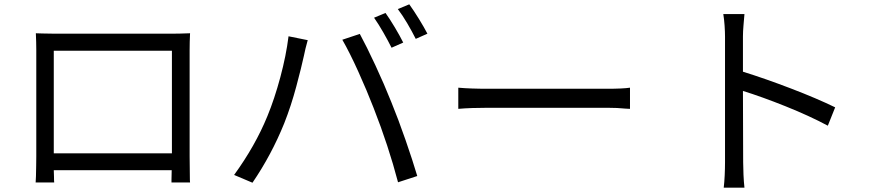

<svg xmlns="http://www.w3.org/2000/svg" viewBox="-20 -839 4040 889"><path d="M776 -604H229V-129H776ZM858 -607V-114Q858 -98 858.5 -71.5Q859 -45 859 -23Q859 -1 860 6H774Q774 2 774 -6Q775 -24 775 -51H229Q230 -35 230 -21Q230 -1 231 6H145Q146 -1 146.5 -23Q147 -45 147.5 -71.5Q148 -98 148 -115V-607Q148 -642 146 -685Q162 -685 176 -684Q210 -683 235 -683H772Q789 -683 813 -683.5Q837 -684 860 -685Q858 -645 858 -607Z M1765 -779Q1785 -751 1808 -712.5Q1831 -674 1847 -642L1793 -618Q1777 -650 1755 -688.5Q1733 -727 1712 -757ZM1875 -819Q1896 -790 1920 -751Q1944 -712 1959 -683L1905 -659Q1888 -693 1866 -730.5Q1844 -768 1822 -797ZM1218 -301Q1251 -381 1278 -481.5Q1305 -582 1316 -671L1405 -653Q1405 -652 1404 -650Q1394 -615 1387 -580Q1376 -529 1352 -439Q1328 -349 1296 -268Q1237 -122 1149 7L1064 -29Q1162 -164 1218 -301ZM1710 -339Q1679 -419 1639 -507.5Q1599 -596 1565 -655L1646 -682Q1677 -625 1718 -537Q1759 -449 1792 -366Q1824 -288 1857.5 -191.5Q1891 -95 1912 -24L1823 5Q1779 -163 1710 -339Z M2102 -335V-433Q2157 -428 2241 -428H2789Q2864 -428 2897 -433V-335Q2889 -335 2877 -336Q2840 -340 2790 -340H2241Q2159 -340 2102 -335Z M3847 -342 3813 -257Q3727 -303 3617 -347Q3507 -391 3420 -418L3421 -88Q3421 -64 3422.5 -30Q3424 4 3427 30H3331Q3334 5 3335.5 -27.5Q3337 -60 3337 -88V-670Q3337 -691 3335 -720.5Q3333 -750 3329 -774H3427Q3425 -750 3422.5 -721.5Q3420 -693 3420 -670V-507Q3523 -475 3643 -429Q3763 -383 3847 -342Z"/></svg>

Font: Noto Sans CJK KR Regular (TTF)
Style: Regular
Weight: 400
Designer: Ryoko NISHIZUKA 西塚涼子 (kana & ideographs); Paul D. Hunt (Latin, Greek & Cyrillic); Wenlong ZHANG 张文龙 (bopomofo); Sandoll 
Foundry: Adobe Systems Incorporated
Version: Version 1.004;PS 1.004;hotconv 1.0.82;makeotf.lib2.5.63406